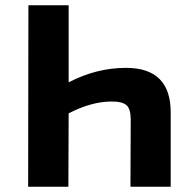

<svg xmlns="http://www.w3.org/2000/svg" viewBox="-20 -710 699 730"><path d="M241 -397Q347 -452 459 -452Q630 -452 629 -281V0H476L477 -255Q477 -295 462 -309Q445 -325 401 -324Q326 -323 241 -279L240 0H87L88 -690H241Z"/></svg>

Font: Taylor Sans Bold LRS
Style: Bold
Weight: 700
Italic angle: -8°
Designer: Natanael Gama
Version: Version 1.001 September 8, 2015